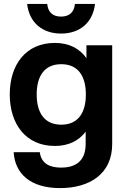

<svg xmlns="http://www.w3.org/2000/svg" viewBox="-20 -752 647 984"><path d="M288 212C437 212 555 141 555 -14V-520H423V-454C388 -503 335 -532 261 -532C111 -532 30 -419 30 -268C30 -118 111 -4 261 -4C332 -4 384 -31 419 -77V-14C419 85 353 107 293 107C233 107 191 85 184 28H50C57 141 139 212 288 212ZM119 -732C130 -636 197 -580 293 -580C389 -580 456 -636 467 -732H364C360 -688 334 -667 293 -667C252 -667 226 -688 222 -732ZM168 -268C168 -361 207 -423 294 -423C381 -423 420 -361 420 -268C420 -175 381 -113 294 -113C207 -113 168 -175 168 -268Z"/></svg>

Font: Aspekta 650
Style: Regular
Weight: 650
Designer: Ivo Dolenc
Version: Version 2.000